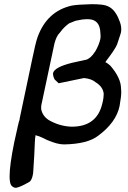

<svg xmlns="http://www.w3.org/2000/svg" viewBox="-20 -692 612 920"><path d="M549 -600Q561 -575 561 -552Q561 -543 559 -534Q558 -532 553.5 -517Q549 -502 541 -479Q531 -455 488 -399Q487 -398 485 -394Q492 -391 497.5 -386.5Q503 -382 509 -377Q560 -318 560 -267V-268Q561 -260 561 -251Q561 -240 559 -223.5Q557 -207 553 -184Q537 -106 451 -42Q400 -2 287 0Q271 0 251.5 -5Q232 -10 206 -21Q185 -32 169.5 -38Q154 -44 145 -44Q150 -44 150 -40Q148 -34 147 -11Q146 12 144 55Q141 96 140 119Q139 142 137 147Q133 168 123 178Q101 191 84.5 198.5Q68 206 57 208Q43 208 33 195Q26 183 26 152Q26 99 48 -9L66 -90Q68 -99 69.5 -104.5Q71 -110 72 -114Q72 -116 77 -118H73L134 -407Q142 -446 148.5 -473Q155 -500 160 -514Q205 -638 323 -665Q338 -668 362 -669.5Q386 -671 419 -672Q448 -672 468 -669.5Q488 -667 501 -660Q530 -646 549 -601ZM402 -600Q398 -600 393 -600Q385 -600 374 -598.5Q363 -597 350 -594Q346 -594 337 -590.5Q328 -587 311 -580Q300 -572 289.5 -562Q279 -552 268 -537Q257 -526 251 -512.5Q245 -499 241 -484L178 -188Q177 -182 177 -176Q177 -162 185.5 -146Q194 -130 213 -117Q265 -87 322 -85Q323 -85 324 -85Q444 -85 470 -195Q474 -210 475.5 -222Q477 -234 477 -242Q474 -276 438 -298Q418 -315 382 -318L261 -293L242 -311Q234 -325 234 -341Q240 -370 325 -391L393 -406L391 -405Q415 -412 435 -444V-443Q455 -477 461 -506Q461 -507 461.5 -511.5Q462 -516 462 -519Q462 -525 461 -534Q459 -599 403 -600Z"/></svg>

Font: New Athena Unicode
Style: Bold Italic
Weight: 700
Designer: J. Rusten 1997; rev. by R. Hancock 2001, 2002, rev. by D. Mastronarde 2002-2021
Foundry: Society for Classical Studies (formerly American Philological Association)
Version: Version 5.008